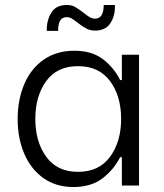

<svg xmlns="http://www.w3.org/2000/svg" viewBox="-20 -746 661 772"><path d="M51 -267Q51 -345 77.5 -407.5Q104 -470 155.5 -506Q207 -542 279 -542Q350 -542 394.5 -507.5Q439 -473 463 -424H470V-526H539V0H470V-114H463Q437 -63 391.5 -28.5Q346 6 275 6Q205 6 154.5 -30Q104 -66 77.5 -128Q51 -190 51 -267ZM467 -268Q467 -360 422.5 -420Q378 -480 294 -480Q209 -480 165.5 -419.5Q122 -359 122 -268Q122 -176 166 -115.5Q210 -55 294 -55Q378 -55 422.5 -115.5Q467 -176 467 -268ZM249 -726Q268 -726 282 -718Q296 -710 317 -694Q332 -682 341.5 -676.5Q351 -671 362 -671Q397 -671 397 -726H442Q444 -686 425 -654.5Q406 -623 362 -623Q343 -623 327.5 -631Q312 -639 293 -654Q278 -666 268.5 -671.5Q259 -677 248 -677Q229 -677 221 -661.5Q213 -646 214 -622H168Q167 -663 186 -694.5Q205 -726 249 -726Z"/></svg>

Font: Be Vietnam Light
Style: Regular
Weight: 300
Designer: Gabriel Lam
Foundry: TypeRant
Version: Version 4.000